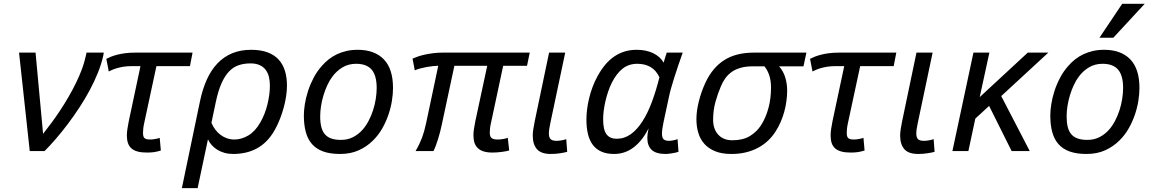

<svg xmlns="http://www.w3.org/2000/svg" viewBox="-20 -786 5994 999"><path d="M165 -512.2 204.1 -89.8Q224.6 -115.2 247.3 -146Q270 -176.8 292.5 -210.7Q314.9 -244.6 335.9 -280.8Q356.9 -316.9 374.8 -353.3Q392.6 -389.6 405.8 -424.8Q418.9 -460 425.8 -492.2L430.2 -512.2H520L517.1 -495.1Q507.8 -453.6 489.7 -408.4Q471.7 -363.3 447.3 -317.6Q422.9 -272 393.6 -227.3Q364.3 -182.6 333.3 -141.4Q302.2 -100.1 271.2 -64.2Q240.2 -28.3 211.9 0H134.8L79.1 -512.2Z M968.3 -441.9H793.9L731 -148.9Q727.1 -131.8 725.6 -118.9Q724.1 -106 724.1 -96.2Q724.1 -85.9 725.6 -79.1Q727.1 -72.3 731.4 -67.9Q735.8 -63.5 743.4 -61.8Q751 -60.1 763.2 -60.1Q767.6 -60.1 773.9 -60.8Q780.3 -61.5 787.1 -62.7Q793.9 -64 800.3 -65.4Q806.6 -66.9 811 -68.8L816.9 -2.9Q798.8 2.9 782.2 5.4Q765.6 7.8 745.1 7.8Q715.3 7.8 695.3 2.2Q675.3 -3.4 663.1 -14.6Q650.9 -25.9 645.5 -42.5Q640.1 -59.1 640.1 -81.1Q640.1 -96.2 642.8 -114.5Q645.5 -132.8 649.9 -154.8L710.9 -441.9H665Q640.6 -441.9 621.6 -438.7Q602.5 -435.5 587.9 -431.2Q573.2 -426.8 563 -422.1Q552.7 -417.5 545.9 -414.1L533.2 -480Q544.4 -485.8 558.8 -491.5Q573.2 -497.1 591.6 -501.7Q609.9 -506.3 632.8 -509.3Q655.8 -512.2 684.1 -512.2H981.9Z M926.3 192.9 1021 -261.2Q1034.2 -323.7 1056.6 -373Q1079.1 -422.4 1111.8 -456.5Q1144.5 -490.7 1188 -508.8Q1231.4 -526.9 1287.1 -526.9Q1336.4 -526.9 1371.8 -513.7Q1407.2 -500.5 1429.7 -476.1Q1452.1 -451.7 1462.6 -417.2Q1473.1 -382.8 1473.1 -340.8Q1473.1 -315.9 1469 -287.1Q1464.8 -258.3 1456.8 -228.3Q1448.7 -198.2 1437 -168Q1425.3 -137.7 1410.2 -110.8Q1390.6 -75.7 1366.5 -51.5Q1342.3 -27.3 1314.5 -12.7Q1286.6 2 1256.1 8.5Q1225.6 15.1 1193.4 15.1Q1168.9 15.1 1148.2 9.3Q1127.4 3.4 1110.8 -6.8Q1094.2 -17.1 1081.8 -31Q1069.3 -44.9 1062 -61L1008.3 192.9ZM1080.1 -147Q1087.9 -127.9 1099.9 -112.1Q1111.8 -96.2 1127.2 -84.5Q1142.6 -72.8 1161.1 -66.4Q1179.7 -60.1 1200.2 -60.1Q1236.3 -60.1 1272.2 -81.3Q1308.1 -102.5 1335 -149.9Q1346.7 -170.4 1356 -193.8Q1365.2 -217.3 1371.3 -241.9Q1377.4 -266.6 1380.9 -291.7Q1384.3 -316.9 1384.3 -340.8Q1384.3 -366.2 1378.9 -387.2Q1373.5 -408.2 1361.6 -423.6Q1349.6 -439 1330.3 -447.5Q1311 -456.1 1283.2 -456.1Q1249 -456.1 1221.2 -446.5Q1193.4 -437 1171.4 -413.8Q1149.4 -390.6 1132.3 -352.1Q1115.2 -313.5 1103 -255.9Z M1561 -185.1Q1561 -211.4 1566.2 -244.1Q1571.3 -276.9 1582.5 -311.8Q1593.8 -346.7 1611.6 -380.9Q1629.4 -415 1655.3 -443.8Q1671.4 -462.4 1690.7 -477.5Q1710 -492.7 1733.2 -503.7Q1756.3 -514.6 1783.2 -520.8Q1810.1 -526.9 1841.3 -526.9Q1928.7 -526.9 1976.8 -477.5Q2024.9 -428.2 2024.9 -328.1Q2024.9 -297.9 2019.3 -262Q2013.7 -226.1 2001.2 -189.5Q1988.8 -152.8 1969 -117.9Q1949.2 -83 1920.9 -55.2Q1889.2 -23.4 1846.9 -4.2Q1804.7 15.1 1749 15.1Q1697.8 15.1 1661.9 2.2Q1626 -10.7 1603.8 -35.9Q1581.5 -61 1571.3 -98.4Q1561 -135.7 1561 -185.1ZM1646 -180.2Q1646 -148.4 1651.9 -125.2Q1657.7 -102.1 1670.7 -87.2Q1683.6 -72.3 1704.1 -65.2Q1724.6 -58.1 1753.9 -58.1Q1789.1 -58.1 1817.1 -72.5Q1845.2 -86.9 1867.2 -111.8Q1884.3 -131.3 1897.9 -157.2Q1911.6 -183.1 1920.9 -211.9Q1930.2 -240.7 1935.1 -270.8Q1939.9 -300.8 1939.9 -328.1Q1939.9 -393.1 1913.8 -423.6Q1887.7 -454.1 1833 -454.1Q1793.5 -454.1 1762.7 -435.8Q1731.9 -417.5 1710 -388.2Q1694.8 -368.2 1683.1 -342.8Q1671.4 -317.4 1663.1 -290Q1654.8 -262.7 1650.4 -234.4Q1646 -206.1 1646 -180.2Z M2629.4 -2.9Q2622.1 -1 2612.1 1Q2602.1 2.9 2590.8 4.4Q2579.6 5.9 2567.4 6.8Q2555.2 7.8 2543.5 7.8Q2516.1 7.8 2497.1 2Q2478 -3.9 2466.1 -15.4Q2454.1 -26.9 2448.7 -43.5Q2443.4 -60.1 2443.4 -82Q2443.4 -97.2 2446 -115Q2448.7 -132.8 2453.1 -154.8L2515.1 -443.8H2344.2L2279.3 -140.1Q2275.4 -121.1 2270.3 -101.3Q2265.1 -81.5 2259.5 -63.2Q2253.9 -44.9 2247.8 -28.6Q2241.7 -12.2 2235.4 0H2142.1Q2152.8 -18.1 2160.9 -34.7Q2168.9 -51.3 2175.3 -68.1Q2181.6 -85 2187 -103.8Q2192.4 -122.6 2197.3 -146L2260.3 -443.8Q2249 -443.8 2232.9 -442.1Q2216.8 -440.4 2199.5 -437.3Q2182.1 -434.1 2165.8 -429.7Q2149.4 -425.3 2138.2 -419.9L2126.5 -481Q2138.2 -486.3 2154.5 -491.9Q2170.9 -497.6 2190.9 -502Q2210.9 -506.3 2234.4 -509.3Q2257.8 -512.2 2283.2 -512.2H2736.3L2722.2 -443.8H2598.1L2535.2 -148.9Q2531.2 -132.3 2529.8 -119.1Q2528.3 -106 2528.3 -96.2Q2528.3 -75.7 2537.6 -67.9Q2546.9 -60.1 2569.3 -60.1Q2582 -60.1 2596.9 -62.5Q2611.8 -64.9 2622.1 -68.8Z M2931.2 3.9Q2924.8 5.9 2915 7.8Q2905.3 9.8 2893.8 11.5Q2882.3 13.2 2870.1 14.2Q2857.9 15.1 2846.2 15.1Q2795.4 15.1 2773.7 -10Q2752 -35.2 2752 -80.1Q2752 -95.7 2754.9 -114.3Q2757.8 -132.8 2762.2 -154.8L2836.9 -512.2H2920.9L2844.2 -148.9Q2840.3 -130.9 2838.1 -116.7Q2835.9 -102.5 2835.9 -91.8Q2835.9 -70.8 2845 -62Q2854 -53.2 2876 -53.2Q2887.2 -53.2 2901.4 -55.7Q2915.5 -58.1 2926.3 -62Z M3510.3 3.9Q3503.4 6.3 3494.4 8.3Q3485.4 10.3 3476.1 11.7Q3466.8 13.2 3458 14.2Q3449.2 15.1 3443.4 15.1Q3393.6 15.1 3370.8 -6.1Q3348.1 -27.3 3348.1 -68.8Q3348.1 -75.7 3349.6 -89.1Q3351.1 -102.5 3354.5 -118.2Q3322.8 -54.2 3277.3 -19.5Q3231.9 15.1 3175.3 15.1Q3137.2 15.1 3109.9 3.2Q3082.5 -8.8 3064.9 -31.7Q3047.4 -54.7 3039.3 -88.1Q3031.2 -121.6 3031.2 -165Q3031.2 -189 3034.7 -217Q3038.1 -245.1 3045.2 -274.4Q3052.2 -303.7 3063.2 -333.3Q3074.2 -362.8 3089.4 -390.1Q3127.4 -460 3178 -493.4Q3228.5 -526.9 3292.5 -526.9Q3341.3 -526.9 3377.9 -509.5Q3414.6 -492.2 3433.1 -460Q3437 -474.1 3441.2 -487.8Q3445.3 -501.5 3449.2 -512.2H3532.2Q3520 -477.5 3508.5 -443.8Q3497.1 -410.2 3487.5 -379.9Q3478 -349.6 3470.9 -324.2Q3463.9 -298.8 3460.4 -280.8L3432.1 -148.9Q3428.2 -130.4 3426.3 -116Q3424.3 -101.6 3424.3 -90.8Q3424.3 -67.9 3433.8 -60.5Q3443.4 -53.2 3460.4 -53.2Q3470.2 -53.2 3482.4 -55.7Q3494.6 -58.1 3505.4 -62ZM3188.5 -64Q3229 -64 3262.5 -88.1Q3295.9 -112.3 3323.2 -155.3Q3350.6 -198.2 3372.3 -256.8Q3394 -315.4 3411.1 -383.8Q3394 -420.4 3364.7 -437.3Q3335.4 -454.1 3296.4 -454.1Q3250.5 -454.1 3218.5 -428Q3186.5 -401.9 3163.1 -355Q3151.9 -332.5 3143.6 -307.4Q3135.3 -282.2 3129.6 -257.3Q3124 -232.4 3121.1 -209Q3118.2 -185.5 3118.2 -166Q3118.2 -110.8 3135.7 -87.4Q3153.3 -64 3188.5 -64Z M4175.8 -512.2 4160.6 -440.9H4033.7Q4055.7 -416 4065.7 -383.3Q4075.7 -350.6 4075.7 -314Q4075.7 -288.6 4072 -261Q4068.4 -233.4 4061 -206.1Q4053.7 -178.7 4042.2 -152.1Q4030.8 -125.5 4015.6 -102.1Q3998.5 -75.2 3975.6 -53.7Q3952.6 -32.2 3923.8 -16.8Q3895 -1.5 3860.6 6.8Q3826.2 15.1 3785.6 15.1Q3735.8 15.1 3701.2 1Q3666.5 -13.2 3644.8 -37.6Q3623 -62 3613.3 -95Q3603.5 -127.9 3603.5 -166Q3603.5 -208.5 3616.2 -259Q3628.9 -309.6 3651.4 -357.9Q3688 -435.1 3749 -473.6Q3810.1 -512.2 3902.3 -512.2ZM3897.5 -440.9Q3861.3 -440.9 3834.2 -433.3Q3807.1 -425.8 3787.4 -411.9Q3767.6 -397.9 3753.9 -378.7Q3740.2 -359.4 3730.5 -335.9Q3714.8 -299.8 3702.6 -255.9Q3690.4 -211.9 3690.4 -162.1Q3690.4 -139.6 3696.8 -120.4Q3703.1 -101.1 3715.8 -86.7Q3728.5 -72.3 3747.1 -64.2Q3765.6 -56.2 3790.5 -56.2Q3844.2 -56.2 3879.6 -76.9Q3915 -97.7 3937.5 -130.9Q3951.2 -151.4 3961.4 -175Q3971.7 -198.7 3978.5 -224.4Q3985.4 -250 3988.5 -276.6Q3991.7 -303.2 3991.7 -329.1Q3991.7 -365.7 3982.9 -393.1Q3974.1 -420.4 3957.5 -440.9Z M4629.9 -441.9H4455.6L4392.6 -148.9Q4388.7 -131.8 4387.2 -118.9Q4385.7 -106 4385.7 -96.2Q4385.7 -85.9 4387.2 -79.1Q4388.7 -72.3 4393.1 -67.9Q4397.5 -63.5 4405 -61.8Q4412.6 -60.1 4424.8 -60.1Q4429.2 -60.1 4435.5 -60.8Q4441.9 -61.5 4448.7 -62.7Q4455.6 -64 4461.9 -65.4Q4468.3 -66.9 4472.7 -68.8L4478.5 -2.9Q4460.4 2.9 4443.8 5.4Q4427.2 7.8 4406.7 7.8Q4377 7.8 4356.9 2.2Q4336.9 -3.4 4324.7 -14.6Q4312.5 -25.9 4307.1 -42.5Q4301.8 -59.1 4301.8 -81.1Q4301.8 -96.2 4304.4 -114.5Q4307.1 -132.8 4311.5 -154.8L4372.6 -441.9H4326.7Q4302.2 -441.9 4283.2 -438.7Q4264.2 -435.5 4249.5 -431.2Q4234.9 -426.8 4224.6 -422.1Q4214.4 -417.5 4207.5 -414.1L4194.8 -480Q4206.1 -485.8 4220.5 -491.5Q4234.9 -497.1 4253.2 -501.7Q4271.5 -506.3 4294.4 -509.3Q4317.4 -512.2 4345.7 -512.2H4643.6Z M4842.8 3.9Q4836.4 5.9 4826.7 7.8Q4816.9 9.8 4805.4 11.5Q4793.9 13.2 4781.7 14.2Q4769.5 15.1 4757.8 15.1Q4707 15.1 4685.3 -10Q4663.6 -35.2 4663.6 -80.1Q4663.6 -95.7 4666.5 -114.3Q4669.4 -132.8 4673.8 -154.8L4748.5 -512.2H4832.5L4755.9 -148.9Q4752 -130.9 4749.8 -116.7Q4747.6 -102.5 4747.6 -91.8Q4747.6 -70.8 4756.6 -62Q4765.6 -53.2 4787.6 -53.2Q4798.8 -53.2 4813 -55.7Q4827.1 -58.1 4837.9 -62Z M5243.7 0 5126.5 -234.9 5054.7 -168.9 5018.6 0H4935.5L5044.9 -512.2H5127.9L5077.6 -280.8L5327.6 -512.2H5434.6L5189.5 -286.1L5337.9 0Z M5444.8 -185.1Q5444.8 -211.4 5450 -244.1Q5455.1 -276.9 5466.3 -311.8Q5477.5 -346.7 5495.4 -380.9Q5513.2 -415 5539.1 -443.8Q5555.2 -462.4 5574.5 -477.5Q5593.8 -492.7 5616.9 -503.7Q5640.1 -514.6 5667 -520.8Q5693.8 -526.9 5725.1 -526.9Q5812.5 -526.9 5860.6 -477.5Q5908.7 -428.2 5908.7 -328.1Q5908.7 -297.9 5903.1 -262Q5897.5 -226.1 5885 -189.5Q5872.6 -152.8 5852.8 -117.9Q5833 -83 5804.7 -55.2Q5772.9 -23.4 5730.7 -4.2Q5688.5 15.1 5632.8 15.1Q5581.5 15.1 5545.7 2.2Q5509.8 -10.7 5487.5 -35.9Q5465.3 -61 5455.1 -98.4Q5444.8 -135.7 5444.8 -185.1ZM5529.8 -180.2Q5529.8 -148.4 5535.6 -125.2Q5541.5 -102.1 5554.4 -87.2Q5567.4 -72.3 5587.9 -65.2Q5608.4 -58.1 5637.7 -58.1Q5672.9 -58.1 5700.9 -72.5Q5729 -86.9 5751 -111.8Q5768.1 -131.3 5781.7 -157.2Q5795.4 -183.1 5804.7 -211.9Q5814 -240.7 5818.8 -270.8Q5823.7 -300.8 5823.7 -328.1Q5823.7 -393.1 5797.6 -423.6Q5771.5 -454.1 5716.8 -454.1Q5677.2 -454.1 5646.5 -435.8Q5615.7 -417.5 5593.8 -388.2Q5578.6 -368.2 5566.9 -342.8Q5555.2 -317.4 5546.9 -290Q5538.6 -262.7 5534.2 -234.4Q5529.8 -206.1 5529.8 -180.2ZM5772.9 -589.8H5700.7L5818.8 -766.1H5936Z"/></svg>

Font: Lorenzo Sans
Style: Italic
Weight: 400
Italic angle: -12°
Foundry: Intel Corporation
Version: Version 1.00; ttfautohint (v1.5)